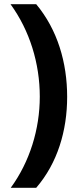

<svg xmlns="http://www.w3.org/2000/svg" viewBox="-20 -734 379 912"><path d="M299 -274C299 -437 253 -593 152 -714H30C121 -589 169 -433 169 -275C169 -120 121 35 31 158H152C253 41 299 -113 299 -274Z"/></svg>

Font: Noto Traditional Nushu
Style: Bold
Weight: 700
Designer: LIU Zhao
Foundry: LiuZhao Studio
Version: Version 2.003